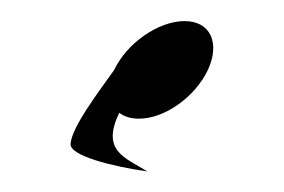

<svg xmlns="http://www.w3.org/2000/svg" viewBox="-20 -720 269 182"><path d="M177.1 -653.8C188.7 -678.8 179.9 -700 154.9 -700C129.9 -700 100 -678.8 88.3 -653.8C73.8 -633.3 48.2 -600 46.9 -583.8C45.4 -572.5 86.8 -562.1 119.7 -557.5C97.8 -571 75.9 -577 93 -613.1C97.7 -609.5 104 -607.5 111.7 -607.5C136.7 -607.5 165.4 -628.8 177.1 -653.8Z"/></svg>

Font: Hi.
Style: Regular
Weight: 400
Designer: Mew Too, Robert Jablonski
Foundry: Cannot Into Space Fonts
Version: Version 1.996